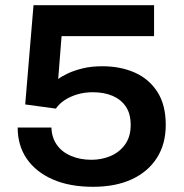

<svg xmlns="http://www.w3.org/2000/svg" viewBox="-20 -707 708 739"><path d="M338 12Q248 12 183 -16.5Q118 -45 83 -96Q48 -147 48 -216H178Q179 -178 198.5 -150Q218 -122 253 -107Q288 -92 332 -92Q371 -92 405.5 -106.5Q440 -121 461.5 -151Q483 -181 483 -226Q483 -269 464.5 -296.5Q446 -324 413.5 -338Q381 -352 337 -352Q306 -352 278.5 -344Q251 -336 229.5 -322Q208 -308 195 -289L77 -305L109 -687H573V-568H217L204 -403Q219 -414 242.5 -425Q266 -436 299 -444Q332 -452 374 -452Q444 -452 499 -427.5Q554 -403 586 -353Q618 -303 618 -226Q618 -153 584 -99.5Q550 -46 487.5 -17Q425 12 338 12Z"/></svg>

Font: Archivo SemiExpanded SemiBold
Style: Regular
Weight: 600
Width: 6
Designer: Hector Gatti
Foundry: Omnibus-Type
Version: Version 2.001